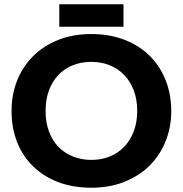

<svg xmlns="http://www.w3.org/2000/svg" viewBox="-20 -869 854 897"><path d="M407 -122Q453 -122 492 -137.5Q531 -153 559.5 -182.5Q588 -212 604.5 -254.5Q621 -297 621 -351Q621 -404 605 -446.5Q589 -489 560.5 -518.5Q532 -548 493 -564Q454 -580 407 -580Q360 -580 321 -564.5Q282 -549 253.5 -519.5Q225 -490 209 -447.5Q193 -405 193 -351Q193 -298 208.5 -255.5Q224 -213 252.5 -183.5Q281 -154 320.5 -138Q360 -122 407 -122ZM407 8Q321 8 252.5 -18Q184 -44 135 -91.5Q86 -139 60 -205Q34 -271 34 -351Q34 -427 60 -492.5Q86 -558 134.5 -606.5Q183 -655 252 -682.5Q321 -710 407 -710Q490 -710 559 -684Q628 -658 677 -610.5Q726 -563 753 -496.5Q780 -430 780 -350Q780 -274 753.5 -208.5Q727 -143 678.5 -95Q630 -47 561 -19.5Q492 8 407 8ZM557 -744H257V-849H557Z"/></svg>

Font: Tilda Sans Extra Bold
Style: Regular
Weight: 800
Designer: ParaType Ltd
Foundry: ParaType Ltd
Version: Version 1.009